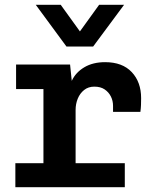

<svg xmlns="http://www.w3.org/2000/svg" viewBox="-20 -780 640 800"><path d="M161 0V-409H47V-511H272L279 -443Q295 -478 331 -499.5Q367 -521 418 -521Q490 -521 529 -479.5Q568 -438 568 -371Q568 -357 567.5 -343Q567 -329 565 -314H451V-339Q451 -360 442 -378Q433 -396 416 -407.5Q399 -419 373 -419Q348 -419 330.5 -405Q313 -391 304 -369Q295 -347 295 -322V0ZM44 0V-100H500V0ZM497 -760 368 -586H257L129 -760H233L347 -602H279L393 -760Z"/></svg>

Font: Chivo Mono Medium SemiBold
Style: Regular
Weight: 600
Monospace: yes
Version: Version 1.008